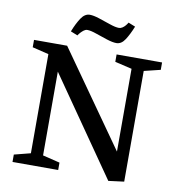

<svg xmlns="http://www.w3.org/2000/svg" viewBox="-87 -860 875 948"><g transform="rotate(10 351.0 -386.0)"><path d="M519 10 180 -478V-58L266 -37V0H37V-37L119 -58V-555L37 -575V-612H203L536 -140V-555L451 -575V-612H679V-575L597 -555V0ZM440 -667Q421 -667 391.5 -676.5Q362 -686 333.5 -696Q305 -706 288 -706Q279 -706 271 -700Q263 -694 256 -686.5Q249 -679 244 -671L209 -685Q225 -726 243.5 -754Q262 -782 287 -782Q306 -782 335 -772.5Q364 -763 393 -753Q422 -743 439 -743Q448 -743 456.5 -748.5Q465 -754 471.5 -762Q478 -770 482 -777L517 -763Q501 -723 483 -695Q465 -667 440 -667Z"/></g></svg>

Font: Manuale Medium
Style: Regular
Weight: 500
Designer: Eduardo Tunni / Pablo Cosgaya
Foundry: Eduardo Tunni / Pablo Cosgaya
Version: Version 1.002